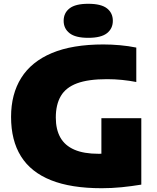

<svg xmlns="http://www.w3.org/2000/svg" viewBox="-20 -985 830 1015"><path d="M517.5 10Q355.5 10 249.2 -32.5Q143 -75 90.8 -158.8Q38.5 -242.5 38.5 -367Q38.5 -487.5 92.2 -573.2Q146 -659 254.2 -704.5Q362.5 -750 526.5 -750Q569 -750 614 -746Q659 -742 700.5 -733.5V-551.5Q665 -558.5 625.8 -562.5Q586.5 -566.5 545.5 -566.5Q446.5 -566.5 387.2 -544.5Q328 -522.5 301.5 -477.2Q275 -432 275 -363.5Q275 -301 299 -258.2Q323 -215.5 373 -193.8Q423 -172 501.5 -172Q532 -172 566 -174.5Q600 -177 627.5 -181L516 -86V-360H727V-9Q675.5 -0.5 622.8 4.8Q570 10 517.5 10ZM446.5 -785Q379 -785 347.8 -809.5Q316.5 -834 316.5 -875Q316.5 -916.5 347.8 -940.8Q379 -965 446.5 -965Q514.5 -965 545.5 -940.8Q576.5 -916.5 576.5 -875Q576.5 -834 545.5 -809.5Q514.5 -785 446.5 -785Z"/></svg>

Font: Encode Sans SemiExpanded Black
Style: Regular
Weight: 900
Width: 6
Designer: Multiple Designers
Foundry: Impallari Type
Version: Version 3.002